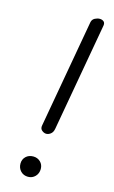

<svg xmlns="http://www.w3.org/2000/svg" viewBox="-120 -819 516 867"><g transform="rotate(15 138.0 -385.5)"><path d="M105 1Q84 1 70.5 -13Q57 -27 57 -48Q57 -68 70.5 -81Q84 -94 105 -94Q125 -94 138.5 -81Q152 -68 152 -48Q152 -27 138.5 -13Q125 1 105 1ZM132 -208Q122 -209 113 -217Q104 -225 107 -240L197 -747Q200 -760 211.5 -766Q223 -772 234 -772Q245 -772 252.5 -766Q260 -760 258 -747L168 -240Q165 -223 154 -215Q143 -207 132 -208Z"/></g></svg>

Font: Edu VIC WA NT Beginner
Style: Regular
Weight: 400
Designer: Tina and Corey Anderson
Foundry: Google for Education
Version: Version 1.003